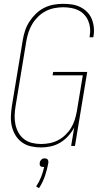

<svg xmlns="http://www.w3.org/2000/svg" viewBox="-20 -763 540 1004"><path d="M194 8Q167 8 141 2Q115 -4 94.5 -19Q74 -34 61 -55.5Q48 -77 42 -102Q36 -127 37 -154Q38 -181 42 -208L99 -553Q103 -578 111 -602.5Q119 -627 133.5 -649.5Q148 -672 167.5 -691Q187 -710 211 -722Q235 -734 260 -738.5Q285 -743 310 -743Q334 -743 357 -739.5Q380 -736 400 -726Q420 -716 435.5 -700.5Q451 -685 459.5 -664.5Q468 -644 470.5 -621Q473 -598 469 -575Q469 -573 468.5 -571.5Q468 -570 468 -568H448Q449 -570 449 -571.5Q449 -573 449 -574Q453 -595 451 -615.5Q449 -636 441.5 -654Q434 -672 420.5 -686.5Q407 -701 389.5 -709.5Q372 -718 351.5 -721.5Q331 -725 310 -725Q288 -725 264.5 -720.5Q241 -716 219.5 -705Q198 -694 180 -676.5Q162 -659 149.5 -638.5Q137 -618 129.5 -595.5Q122 -573 118 -550L61 -205Q57 -181 56.5 -157Q56 -133 61 -110.5Q66 -88 77.5 -68Q89 -48 107 -34.5Q125 -21 148 -15.5Q171 -10 195 -10Q217 -10 240 -14.5Q263 -19 284 -30Q305 -41 322.5 -58Q340 -75 352 -95Q364 -115 371 -137Q378 -159 382 -182L413 -369H255L258 -387H436L372 0H352L368 -96Q355 -72 336.5 -51.5Q318 -31 294.5 -17Q271 -3 245 2.5Q219 8 194 8ZM184 221 169 212Q185 188 195 162.5Q205 137 211 110Q210 110 208.5 110Q207 110 206 110Q202 110 197.5 109Q193 108 190.5 104.5Q188 101 187.5 96.5Q187 92 188 88Q188 83 190.5 79Q193 75 196.5 71.5Q200 68 204.5 66.5Q209 65 214 65Q218 65 222.5 66.5Q227 68 229.5 71.5Q232 75 232.5 79Q233 83 233 88Q227 122 215.5 156Q204 190 184 221Z"/></svg>

Font: Iosevka Curly Thin Oblique
Style: Regular
Weight: 100
Italic angle: -9°
Monospace: yes
Designer: Belleve Invis
Foundry: Belleve Invis
Version: Version 11.1.0; ttfautohint (v1.8.3)